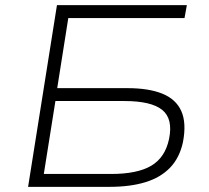

<svg xmlns="http://www.w3.org/2000/svg" viewBox="-20 -725 812 745"><path d="M89 0 201 -705H705L696 -655H245L202 -383H474Q557 -383 610 -361.5Q663 -340 683.5 -294Q704 -248 690 -174Q677 -113 640 -74.5Q603 -36 544 -18Q485 0 405 0ZM150 -50H411Q513 -50 567 -82Q621 -114 636 -186Q652 -264 609.5 -298.5Q567 -333 462 -333H195Z"/></svg>

Font: Nunito Sans 7pt SemiExpanded ExtraLight
Style: Italic
Weight: 250
Width: 6
Italic angle: -9°
Designer: Vernon Adams
Foundry: Vernon Adams
Version: Version 3.101;gftools[0.9.27]